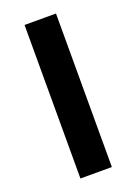

<svg xmlns="http://www.w3.org/2000/svg" viewBox="-118 -633 485 684"><g transform="rotate(-20 125.0 -291.0)"><path d="M65.4 -582H184.6V0H65.4Z"/></g></svg>

Font: Decalotype Medium
Style: Regular
Weight: 500
Designer: Alfredo Marco Pradil
Foundry: Alfredo Marco Pradil
Version: Version 1.0